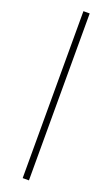

<svg xmlns="http://www.w3.org/2000/svg" viewBox="-178 -747 591 1009"><g transform="rotate(20 117.0 -243.0)"><path d="M134.5 223H99.5V-710.5H134.5Z"/></g></svg>

Font: Anek Tamil ExtraLight
Style: Regular
Weight: 250
Version: Version 1.003